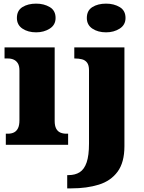

<svg xmlns="http://www.w3.org/2000/svg" viewBox="-20 -797 794 1057"><path d="M12 0V-61H24Q43 -61 57 -68Q71 -75 79 -91Q87 -107 87 -135V-409Q87 -434 78.5 -448Q70 -462 56 -468.5Q42 -475 24 -475H5V-536H281V-131Q281 -105 289 -89.5Q297 -74 311.5 -67.5Q326 -61 344 -61H355V0ZM179 -619Q134 -619 103.5 -639.5Q73 -660 73 -698Q73 -739 103.5 -758Q134 -777 179 -777Q222 -777 254 -758Q286 -739 286 -698Q286 -660 254 -639.5Q222 -619 179 -619ZM350 240V167H357Q394 167 419 151Q444 135 457 97Q470 59 470 -7V-410Q470 -438 459.5 -452Q449 -466 431.5 -470.5Q414 -475 393 -475H389V-536H665V8Q665 97 627.5 148Q590 199 524 219.5Q458 240 373 240ZM564 -619Q519 -619 488.5 -639.5Q458 -660 458 -698Q458 -739 488.5 -758Q519 -777 564 -777Q607 -777 639 -758Q671 -739 671 -698Q671 -660 639 -639.5Q607 -619 564 -619Z"/></svg>

Font: Noto Serif Khmer Black
Style: Regular
Weight: 900
Version: Version 2.003